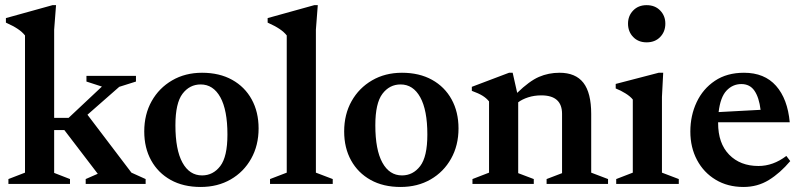

<svg xmlns="http://www.w3.org/2000/svg" viewBox="-20 -732 3192 764"><path d="M195.5 -44 258.5 -19.5V0H13.5V-19.5L79.5 -45V-591Q68.5 -605 50.5 -617Q32.5 -629 3.5 -642V-660L189 -711.5H203L195.5 -614V-263H253L385.5 -387.5L324 -407.5V-430H521V-407.5L454.5 -386.5L328 -275.5L503 -45L559.5 -19.5V0H321V-19.5L369 -40.5L236 -214.5H195.5Z M778.5 12Q709.5 12 659.2 -16Q609 -44 581.5 -93.8Q554 -143.5 554 -209Q554 -277 583.5 -329.5Q613 -382 665 -412.2Q717 -442.5 784 -442.5Q853 -442.5 903.5 -414.5Q954 -386.5 981.5 -336.5Q1009 -286.5 1009 -221Q1009 -153.5 979.5 -100.8Q950 -48 898 -18Q846 12 778.5 12ZM784 -34Q828 -34 856.5 -71.2Q885 -108.5 885 -196.5Q885 -294 856.8 -345Q828.5 -396 778.5 -396Q734.5 -396 706.2 -358.8Q678 -321.5 678 -233.5Q678 -136 706 -85Q734 -34 784 -34Z M1237 -45 1304 -19.5V0H1054.5V-19.5L1121 -45V-591Q1110 -605 1092 -617Q1074 -629 1045 -642V-660L1230.5 -711.5H1244.5L1237 -614Z M1574 12Q1505 12 1454.8 -16Q1404.5 -44 1377 -93.8Q1349.5 -143.5 1349.5 -209Q1349.5 -277 1379 -329.5Q1408.5 -382 1460.5 -412.2Q1512.5 -442.5 1579.5 -442.5Q1648.5 -442.5 1699 -414.5Q1749.5 -386.5 1777 -336.5Q1804.5 -286.5 1804.5 -221Q1804.5 -153.5 1775 -100.8Q1745.5 -48 1693.5 -18Q1641.5 12 1574 12ZM1579.5 -34Q1623.5 -34 1652 -71.2Q1680.5 -108.5 1680.5 -196.5Q1680.5 -294 1652.2 -345Q1624 -396 1574 -396Q1530 -396 1501.8 -358.8Q1473.5 -321.5 1473.5 -233.5Q1473.5 -136 1501.5 -85Q1529.5 -34 1579.5 -34Z M2155 -19.5 2216.5 -43V-279Q2216.5 -352.5 2134 -352.5Q2106 -352.5 2082 -344.8Q2058 -337 2042 -325V-43L2104 -19.5V0H1860V-19.5L1926 -45V-328.5Q1915.5 -341.5 1900.2 -351Q1885 -360.5 1857.5 -370.5V-386.5L2005.5 -442.5H2020L2038 -362.5Q2086.5 -409.5 2124.5 -426Q2162.5 -442.5 2206.5 -442.5Q2270.5 -442.5 2301.5 -402.5Q2332.5 -362.5 2332.5 -278.5V-45L2399.5 -19.5V0H2155Z M2553 -563.5Q2520 -563.5 2499.5 -584.8Q2479 -606 2479 -638Q2479 -669 2499.5 -690.2Q2520 -711.5 2553 -711.5Q2586.5 -711.5 2607 -690.2Q2627.5 -669 2627.5 -638Q2627.5 -606 2607 -584.8Q2586.5 -563.5 2553 -563.5ZM2619 -442.5 2614 -346.5V-45L2681 -19.5V0H2432V-19.5L2498 -45V-336Q2488 -348.5 2469.2 -360.2Q2450.5 -372 2430 -380V-398L2601 -442.5Z M2940.5 -442.5Q3022 -442.5 3068 -390.5Q3114 -338.5 3122.5 -245.5H2837.5V-242.5Q2837.5 -161.5 2881.5 -116.5Q2925.5 -71.5 2998 -71.5Q3056.5 -71.5 3109 -111.5L3124.5 -91Q3084.5 -43.5 3039.5 -15.8Q2994.5 12 2938.5 12Q2875.5 12 2827.8 -16.8Q2780 -45.5 2753.5 -95.5Q2727 -145.5 2727 -208.5Q2727 -272 2752 -325.2Q2777 -378.5 2824.8 -410.5Q2872.5 -442.5 2940.5 -442.5ZM2930 -397.5Q2895.5 -397.5 2871 -371.5Q2846.5 -345.5 2839.5 -286L3006.5 -295Q3000.5 -344 2982.2 -370.8Q2964 -397.5 2930 -397.5Z"/></svg>

Font: Newsreader Text SemiBold
Style: Regular
Weight: 600
Designer: Hugues Gentile
Foundry: Production Type
Version: Version 1.001